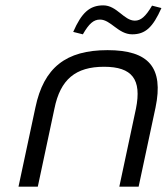

<svg xmlns="http://www.w3.org/2000/svg" viewBox="-20 -696 622 716"><path d="M112 -295 49 0H121L183 -291C205 -400 262 -447 368 -447C473 -447 509 -400 487 -291L425 0H497L560 -295C591 -444 535 -509 381 -509C226 -509 143 -444 112 -295ZM253 -577 289 -568C312 -608 329 -623 353 -623C393 -623 421 -568 473 -568C522 -568 550 -594 582 -666L547 -675C523 -634 505 -619 483 -619C442 -619 416 -676 365 -676C314 -676 284 -648 253 -577Z"/></svg>

Font: LT Wave Text Light Italic
Style: Regular
Weight: 300
Designer: Daniel Lyons
Version: Version 2.5 (Glyphs App)